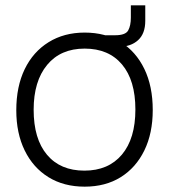

<svg xmlns="http://www.w3.org/2000/svg" viewBox="-20 -689 633 719"><path d="M297 10Q219 10 161.5 -25.5Q104 -61 72.5 -125.5Q41 -190 41 -276Q41 -365 72.5 -430Q104 -495 162 -531Q220 -567 297 -567Q375 -567 432 -531.5Q489 -496 520.5 -431Q552 -366 552 -277Q552 -190 520.5 -125.5Q489 -61 432 -25.5Q375 10 297 10ZM296 -50Q386 -50 436.5 -110Q487 -170 487 -279Q487 -388 437 -447.5Q387 -507 297 -507Q207 -507 156.5 -446Q106 -385 106 -278Q106 -169 156 -109.5Q206 -50 296 -50ZM359 -557H411Q450 -557 460 -575Q470 -593 470 -623V-669H524V-611Q524 -563 497 -538.5Q470 -514 426 -514H359Z"/></svg>

Font: BDO Grotesk Light
Style: Regular
Weight: 300
Designer: Deni Anggara
Foundry: Lokal Container
Version: Version 2.000